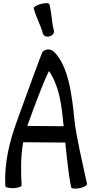

<svg xmlns="http://www.w3.org/2000/svg" viewBox="-20 -1160 596 1200"><path d="M191 -1107C205 -1053 234 -1004 248 -951C252 -935 271 -927 290 -933C309 -938 321 -954 317 -969C302 -1023 303 -1080 289 -1133C286 -1142 263 -1143 235 -1135C208 -1128 188 -1115 191 -1107ZM115 -2C110 -93 109 -183 125 -271L388 -269C399 -161 411 -50 425 11C427 19 450 22 478 16C505 10 526 -2 524 -11C495 -142 454 -322 446 -404C430 -558 411 -743 318 -836C309 -845 296 -851 282 -851C268 -851 256 -845 246 -836C241 -831 141 -556 89 -412C40 -279 6 -144 13 2C13 11 37 17 65 16C93 15 116 6 115 -2ZM156 -388C196 -499 248 -639 286 -716C350 -623 364 -508 375 -396C376 -388 377 -379 378 -371L151 -373C152 -378 154 -383 156 -388Z"/></svg>

Font: Nupuram Condensed Medium
Style: Regular
Weight: 500
Width: 3
Designer: Santhosh Thottingal (santhosh.thottingal@gmail.com)
Foundry: SMC
Version: Version 1.000